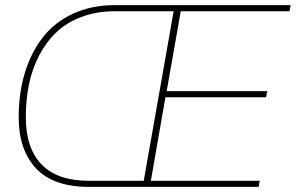

<svg xmlns="http://www.w3.org/2000/svg" viewBox="-20 -732 1158 752"><path d="M993.2 0H328.1Q189.5 0 121.3 -72.3Q53.2 -144.5 53.2 -272.9Q53.2 -367.2 77.4 -446.8Q101.6 -526.4 147.7 -585.7Q193.8 -645 266.1 -678.5Q338.4 -711.9 430.2 -711.9H1118.2L1113.8 -688H688L632.8 -375H1026.9L1022 -351.1H627.9L570.8 -23.9H997.1ZM81.1 -272.9Q81.1 -151.9 142.8 -87.9Q204.6 -23.9 328.1 -23.9H543L660.2 -688H430.2Q359.9 -688 301.8 -666.7Q243.7 -645.5 203.1 -607.7Q162.6 -569.8 134.8 -517.6Q106.9 -465.3 94 -403.8Q81.1 -342.3 81.1 -272.9Z"/></svg>

Font: Creato Display Thin
Style: Italic
Weight: 265
Italic angle: -10°
Version: Version 1.000